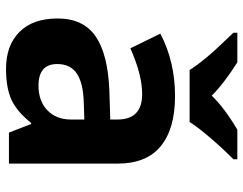

<svg xmlns="http://www.w3.org/2000/svg" viewBox="-106 -700 816 644"><g transform="rotate(90 302.0 -378.0)"><path d="M514.2 -766.1V-752.9Q473.1 -711.9 438.7 -671.1Q404.3 -630.4 389.2 -606H214.8Q200.7 -628.9 174.3 -660.9Q147.9 -692.9 89.8 -752.9V-766.1H189Q260.7 -720.7 300.8 -680.2Q341.8 -722.7 415 -766.1ZM424.8 0 396 -74.2H392.1Q354.5 -26.9 314.7 -8.5Q274.9 9.8 210.9 9.8Q132.3 9.8 87.2 -35.2Q42 -80.1 42 -163.1Q42 -250 102.8 -291.3Q163.6 -332.5 286.1 -336.9L380.9 -339.8V-363.8Q380.9 -446.8 295.9 -446.8Q230.5 -446.8 142.1 -407.2L92.8 -507.8Q187 -557.1 301.8 -557.1Q411.6 -557.1 470.2 -509.3Q528.8 -461.4 528.8 -363.8V0ZM380.9 -252.9 323.2 -251Q258.3 -249 226.6 -227.5Q194.8 -206.1 194.8 -162.1Q194.8 -99.1 267.1 -99.1Q318.8 -99.1 349.9 -128.9Q380.9 -158.7 380.9 -208Z"/></g></svg>

Font: Zoram GWebM
Style: Bold
Weight: 700
Foundry: Ascender Corporation
Version: Version 1.000